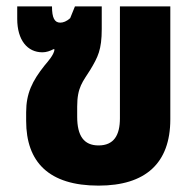

<svg xmlns="http://www.w3.org/2000/svg" viewBox="-20 -568 616 602"><path d="M289 14C436 14 514 -56 514 -194V-548H356V-197C356 -144 337 -112 289 -112C243 -112 222 -142 222 -202V-234C222 -295 240 -312 263 -349C287 -389 299 -412 299 -477V-548H215L200 -511C189 -501 178 -497 169 -497C151 -497 143 -512 143 -548H34V-509C34 -442 66 -404 113 -404C125 -404 137 -408 148 -414L151 -413C149 -396 131 -376 120 -363C81 -314 62 -275 62 -216V-189C62 -60 133 14 289 14Z"/></svg>

Font: Noto Sans Thai SemCond ExtBd
Style: Regular
Weight: 800
Width: 4
Designer: Monotype Design Team
Foundry: Monotype Imaging Inc.
Version: Version 2.002